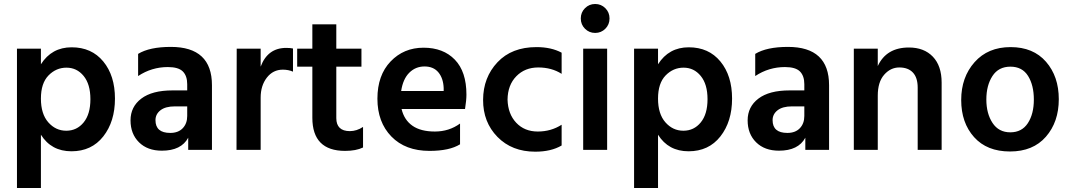

<svg xmlns="http://www.w3.org/2000/svg" viewBox="-20 -751 5363 962"><path d="M223 -373Q185 -334 185 -257Q185 -180 222 -138Q259 -96 312 -96Q365 -96 399 -137.5Q433 -179 433 -254Q433 -329 399 -370.5Q365 -412 313 -412Q261 -412 223 -373ZM185 191H65V-507H185V-429Q239 -514 339 -514Q439 -514 497.5 -443Q556 -372 556 -257Q556 -142 497.5 -67.5Q439 7 338 7Q237 7 185 -76Z M791 4Q719 4 676.5 -38Q634 -80 634 -148Q634 -216 688 -257Q742 -298 844 -298H918V-329Q918 -371 896 -393Q874 -415 821 -415Q740 -415 672 -370V-481Q729 -516 836 -516Q1042 -516 1042 -324V0H923V-61Q888 4 791 4ZM833 -85Q873 -85 895.5 -108.5Q918 -132 918 -170V-218H856Q809 -218 784 -198.5Q759 -179 759 -149Q759 -85 833 -85Z M1286 0H1165L1166 -507H1286V-417Q1321 -511 1414 -511Q1435 -511 1448 -508V-392Q1425 -402 1397 -402Q1348 -402 1317 -362Q1286 -322 1286 -262Z M1709 5Q1545 5 1545 -161V-417H1469V-507H1545V-629H1665V-507H1791V-417H1665V-159Q1665 -127 1682 -110.5Q1699 -94 1733 -94Q1767 -94 1799 -115V-12Q1764 5 1709 5Z M1990 -295H2203V-310Q2201 -359 2176.5 -388.5Q2152 -418 2107 -418Q2062 -418 2030.5 -386.5Q1999 -355 1990 -295ZM2132 5Q2011 5 1941 -67Q1871 -139 1871 -256.5Q1871 -374 1937 -443Q2003 -512 2102 -512Q2201 -512 2259 -452Q2317 -392 2317 -277Q2317 -249 2310 -205H1992Q2005 -150 2046.5 -121Q2088 -92 2159 -92Q2230 -92 2285 -132V-28Q2232 5 2132 5Z M2662 9Q2545 9 2472.5 -65Q2400 -139 2400.5 -251Q2401 -363 2472.5 -439Q2544 -515 2668 -515Q2742 -515 2794 -487V-381Q2744 -413 2677 -413Q2610 -413 2567 -369Q2524 -325 2523 -252Q2525 -180 2566.5 -136Q2608 -92 2674.5 -92Q2741 -92 2794 -126V-22Q2741 9 2662 9Z M2962 -731Q2992 -731 3013 -710Q3034 -689 3034 -658.5Q3034 -628 3013 -607Q2992 -586 2962 -586Q2932 -586 2911 -607Q2890 -628 2890 -658.5Q2890 -689 2911 -710Q2932 -731 2962 -731ZM3022 0H2902V-507H3022Z M3315 -373Q3277 -334 3277 -257Q3277 -180 3314 -138Q3351 -96 3404 -96Q3457 -96 3491 -137.5Q3525 -179 3525 -254Q3525 -329 3491 -370.5Q3457 -412 3405 -412Q3353 -412 3315 -373ZM3277 191H3157V-507H3277V-429Q3331 -514 3431 -514Q3531 -514 3589.5 -443Q3648 -372 3648 -257Q3648 -142 3589.5 -67.5Q3531 7 3430 7Q3329 7 3277 -76Z M3883 4Q3811 4 3768.5 -38Q3726 -80 3726 -148Q3726 -216 3780 -257Q3834 -298 3936 -298H4010V-329Q4010 -371 3988 -393Q3966 -415 3913 -415Q3832 -415 3764 -370V-481Q3821 -516 3928 -516Q4134 -516 4134 -324V0H4015V-61Q3980 4 3883 4ZM3925 -85Q3965 -85 3987.5 -108.5Q4010 -132 4010 -170V-218H3948Q3901 -218 3876 -198.5Q3851 -179 3851 -149Q3851 -85 3925 -85Z M4698 0H4578V-312Q4578 -362 4554 -387.5Q4530 -413 4486 -413Q4442 -413 4410 -376.5Q4378 -340 4378 -272V0H4258V-507H4378V-420Q4421 -513 4534 -513Q4610 -513 4654 -467Q4698 -421 4698 -337Z M5042.5 -417Q4983 -417 4952.5 -370Q4922 -323 4922 -252.5Q4922 -182 4953 -135Q4984 -88 5042 -88Q5100 -88 5130 -134Q5160 -180 5160 -252Q5160 -324 5131 -370.5Q5102 -417 5042.5 -417ZM5043.5 -515Q5157 -515 5221 -441.5Q5285 -368 5285 -254Q5285 -140 5220.5 -66Q5156 8 5040.5 8Q4925 8 4860.5 -64Q4796 -136 4796 -250Q4796 -364 4863 -439.5Q4930 -515 5043.5 -515Z"/></svg>

Font: Hind Jalandhar SemiBold
Style: Regular
Weight: 600
Designer: Namrata Goyal
Foundry: Indian Type Foundry
Version: Version 0.702;PS 1.0;hotconv 1.0.81;makeotf.lib2.5.63406